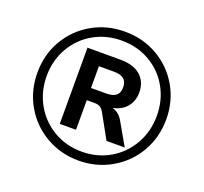

<svg xmlns="http://www.w3.org/2000/svg" viewBox="-124 -862 1072 1011"><g transform="rotate(20 411.5 -356.0)"><path d="M773 -357Q773 -256 725.5 -173.5Q678 -91 595 -43Q512 5 412 5Q312 5 229 -43Q146 -91 98.5 -173.5Q51 -256 51 -357Q51 -458 98.5 -540Q146 -622 228.5 -669.5Q311 -717 412 -717Q513 -717 595.5 -669.5Q678 -622 725.5 -539.5Q773 -457 773 -357ZM720 -357Q720 -444 680 -515Q640 -586 569.5 -626.5Q499 -667 412 -667Q325 -667 254.5 -626.5Q184 -586 143.5 -515Q103 -444 103 -357Q103 -270 143.5 -198.5Q184 -127 254.5 -86Q325 -45 412 -45Q499 -45 569 -86Q639 -127 679.5 -198.5Q720 -270 720 -357ZM546 -269 618 -143H516L440 -280Q430 -296 419 -302.5Q408 -309 389 -309H345V-143H254V-570H439Q512 -570 551.5 -535.5Q591 -501 591 -441Q591 -393 563.5 -360Q536 -327 486 -317Q523 -308 546 -269ZM502 -437Q502 -469 484 -484Q466 -499 428 -499H344V-377H428Q466 -377 484 -391.5Q502 -406 502 -437Z"/></g></svg>

Font: Muli SemiBold
Style: Regular
Weight: 600
Designer: Vernon Adams
Foundry: Vernon Adams
Version: Version 2.000